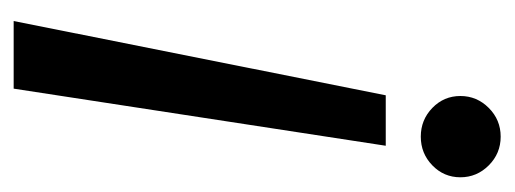

<svg xmlns="http://www.w3.org/2000/svg" viewBox="-250 -484 735 274"><g transform="rotate(90 117.0 -347.5)"><path d="M10.5 0 116.5 -531H188.5L107 0ZM175.5 -581Q151.5 -581 134.5 -597.5Q117.5 -614 117.5 -637.5Q117.5 -661 134.5 -678Q151.5 -695 175.5 -695Q199.5 -695 216.5 -678Q233.5 -661 233.5 -637.5Q233.5 -614 216.5 -597.5Q199.5 -581 175.5 -581Z"/></g></svg>

Font: Anybody UltraExpanded Light
Style: Italic
Weight: 300
Width: 9
Italic angle: -10°
Designer: Tyler Finck
Foundry: Etcetera Type Company
Version: Version 1.010; ttfautohint (v1.8.3) -l 8 -r 50 -G 200 -x 14 